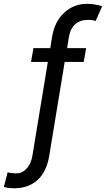

<svg xmlns="http://www.w3.org/2000/svg" viewBox="-84 -780 554 1004"><path d="M-44 120.7Q-39.8 122.5 -33.7 123.6Q-27.7 124.6 -21.1 125.4Q-14.6 126.1 -8.2 126.2Q-1.8 126.4 2.8 126.4Q21 126.4 35 118.1Q49 109.7 59.3 96.8Q69.6 83.8 76.2 67.6Q82.7 51.5 85.2 35.5L166.2 -456H78.1L90.9 -528.4H179L187.5 -582.4Q201.3 -668.7 252.5 -714.5Q303.3 -759.9 369.3 -759.9Q378.2 -759.9 388.8 -759.2Q399.5 -758.5 410.5 -756.9Q421.5 -755.3 431.8 -752.8Q442.1 -750.4 450.3 -747.2L416.2 -670.5Q409.8 -672.6 400.2 -674.4Q390.6 -676.1 377.8 -676.1Q290.5 -676.1 275.6 -582.4L267 -528.4H366.5L353.7 -456H254.3L173.3 35.5Q166.5 76.7 151.1 108.3Q135.7 139.9 112.4 161.2Q89.1 182.5 58.2 193.5Q27.3 204.5 -9.9 204.5Q-24.9 204.5 -37.5 203.1Q-50.1 201.7 -63.9 197.4Z"/></svg>

Font: Inter P
Style: Italic
Weight: 400
Italic angle: -9.40001°
Designer: Rasmus Andersson
Foundry: rsms
Version: Version 3.018;git-588b23468